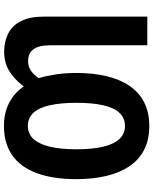

<svg xmlns="http://www.w3.org/2000/svg" viewBox="78 -843 775 971"><g transform="rotate(-90 465.5 -357.5)"><path d="M582 -358Q582 -273 565.5 -205Q549 -137 516 -89Q483 -41 432.5 -15.5Q382 10 314 10Q245 10 194.5 -15.5Q144 -41 111 -89.5Q78 -138 61.5 -206Q45 -274 45 -359Q45 -476 75 -558Q105 -640 165 -682.5Q225 -725 314 -725Q380 -725 430.5 -699Q481 -673 514 -625Q551 -674 593 -699Q635 -724 688 -724Q741 -724 781.5 -703.5Q822 -683 844.5 -638.5Q867 -594 867 -523V0H722V-493Q722 -548 702 -575.5Q682 -603 641 -603Q615 -603 593.5 -588.5Q572 -574 556 -549Q568 -508 575 -460.5Q582 -413 582 -358ZM196 -358Q196 -278 209 -223.5Q222 -169 248 -141Q274 -113 314 -113Q354 -113 380 -140.5Q406 -168 418.5 -222.5Q431 -277 431 -358Q431 -439 418.5 -494Q406 -549 380 -576.5Q354 -604 314 -604Q274 -604 248 -575.5Q222 -547 209 -492.5Q196 -438 196 -358Z"/></g></svg>

Font: Noto Sans Display Condensed
Style: Bold
Weight: 700
Width: 3
Designer: Monotype Design Team
Foundry: Monotype Imaging Inc.
Version: Version 2.003